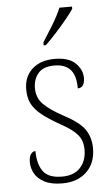

<svg xmlns="http://www.w3.org/2000/svg" viewBox="-55 -803 492 850"><g transform="rotate(-5 191.0 -378.0)"><path d="M188 10Q138 10 108 -6Q78 -22 65 -46Q52 -70 52 -94Q52 -120 60.5 -131.5Q69 -143 81 -143Q81 -86 104.5 -53Q128 -20 189 -20Q242 -20 270 -50.5Q298 -81 298 -130Q298 -154 290.5 -173Q283 -192 262.5 -210.5Q242 -229 202 -251Q151 -280 121 -304Q91 -328 77.5 -354.5Q64 -381 64 -418Q64 -475 101 -508.5Q138 -542 201 -542Q263 -542 293 -513Q323 -484 323 -448Q323 -403 292 -403Q292 -461 268 -487Q244 -513 197 -513Q148 -513 125.5 -486.5Q103 -460 103 -421Q103 -377 131.5 -348.5Q160 -320 217 -289Q288 -252 312 -216.5Q336 -181 336 -133Q336 -67 295.5 -28.5Q255 10 188 10ZM158 -619Q180 -653 204 -692.5Q228 -732 242 -766H298V-756Q287 -739 264 -711Q241 -683 215 -654.5Q189 -626 168 -606H158Z"/></g></svg>

Font: Noto Serif Tamil SemiCondensed ExtraLight
Style: Italic
Weight: 200
Width: 4
Italic angle: -12°
Designer: Indian Type Foundry, Tom Grace, and the Monotype Design Team
Foundry: Monotype Imaging Inc.
Version: Version 2.003; ttfautohint (v1.8.4.7-5d5b)